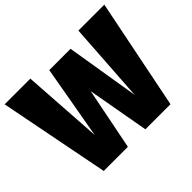

<svg xmlns="http://www.w3.org/2000/svg" viewBox="-152 -923 1147 1147"><g transform="rotate(-45 421.0 -350.0)"><path d="M701 0H489L419 -392L341 0H137L0 -700H217L251 -191L333 -656H513L589 -191L623 -700H842Z"/></g></svg>

Font: Georama ExtraCondensed Thin ExtraBold
Style: Regular
Weight: 800
Version: Version 1.001